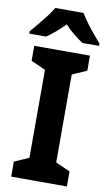

<svg xmlns="http://www.w3.org/2000/svg" viewBox="-108 -983 584 1032"><g transform="rotate(10 183.5 -467.0)"><path d="M335 0H31V-82L110 -117V-597L31 -632V-714H335V-632L256 -597V-117L335 -82ZM261 -934Q274 -912 293.5 -885.5Q313 -859 334.5 -833Q356 -807 374 -787V-774H283Q260 -789 233.5 -810.5Q207 -832 183 -858Q158 -832 132.5 -810.5Q107 -789 85 -774H-7V-787Q10 -806 32 -832.5Q54 -859 74.5 -886Q95 -913 107 -934Z"/></g></svg>

Font: Noto Sans SemiCondensed
Style: Bold
Weight: 700
Width: 4
Designer: Monotype Design Team
Foundry: Monotype Imaging Inc.
Version: Version 2.013; ttfautohint (v1.8.4.7-5d5b)